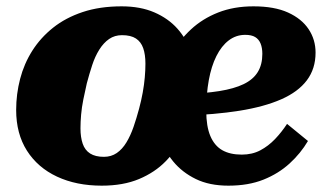

<svg xmlns="http://www.w3.org/2000/svg" viewBox="-20 -572 1039 606"><path d="M701 14Q641 14 598 -7Q555 -28 527 -62Q499 -96 486 -137Q473 -178 473 -218Q473 -265 485 -312Q497 -359 521.5 -402Q546 -445 582.5 -479Q619 -513 668.5 -532.5Q718 -552 780 -552Q846 -552 889 -532.5Q932 -513 954 -480Q976 -447 976 -406Q976 -355 948.5 -318.5Q921 -282 867.5 -258.5Q814 -235 736 -222.5Q658 -210 557 -207L560 -275Q625 -277 672 -284.5Q719 -292 749 -306.5Q779 -321 793.5 -344.5Q808 -368 808 -402Q808 -421 802.5 -434.5Q797 -448 785.5 -455Q774 -462 754 -462Q725 -462 702 -444.5Q679 -427 663 -395Q647 -363 639 -319Q631 -275 631 -222Q631 -173 644 -142.5Q657 -112 681.5 -98Q706 -84 743 -84Q776 -84 801.5 -97.5Q827 -111 848 -133Q869 -155 886 -181L952 -127Q929 -88 894 -56Q859 -24 811.5 -5Q764 14 701 14ZM364 -552Q423 -552 467 -533Q511 -514 540 -481.5Q569 -449 583 -406Q597 -363 597 -314Q597 -273 588 -228.5Q579 -184 558 -141Q537 -98 503 -63Q469 -28 419 -7Q369 14 301 14Q221 14 160 -14.5Q99 -43 65 -96.5Q31 -150 31 -225Q31 -275 43.5 -323Q56 -371 82 -412Q108 -453 147.5 -484.5Q187 -516 241 -534Q295 -552 364 -552ZM254 -309Q248 -283 243 -258Q238 -233 236 -210Q234 -187 234 -167Q234 -139 241 -118.5Q248 -98 264.5 -87.5Q281 -77 308 -77Q331 -77 348.5 -89Q366 -101 379 -122.5Q392 -144 401.5 -171.5Q411 -199 419 -229Q426 -255 430.5 -280Q435 -305 437 -328Q439 -351 439 -371Q439 -400 432 -420Q425 -440 409 -450.5Q393 -461 365 -461Q342 -461 324.5 -449Q307 -437 293.5 -415.5Q280 -394 271 -366.5Q262 -339 254 -309Z"/></svg>

Font: Roboto Serif ExtraBold
Style: Italic
Weight: 800
Italic angle: -10°
Version: Version 1.007